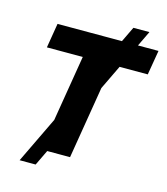

<svg xmlns="http://www.w3.org/2000/svg" viewBox="-130 -919 968 1113"><g transform="rotate(15 353.5 -363.0)"><path d="M92.8 92.8 531.2 -819.3H627.4L189 92.8ZM76.2 -580.1 100.6 -727.5H706.5L681.6 -580.1H466.3L370.6 0H195.8L291.5 -580.1Z"/></g></svg>

Font: Inter 28pt ExtraBold
Style: Italic
Weight: 800
Italic angle: -9.3988°
Designer: Rasmus Andersson
Foundry: rsms
Version: Version 4.001;git-66647c0bb